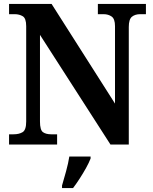

<svg xmlns="http://www.w3.org/2000/svg" viewBox="-20 -734 776 975"><path d="M26 0V-52H49Q77 -52 95 -63Q113 -74 113 -117V-601Q113 -641 95.5 -651.5Q78 -662 55 -662H26V-714H242L564 -208V-601Q564 -638 547 -650Q530 -662 506 -662H477V-714H721V-662H692Q666 -662 650 -649Q634 -636 634 -597V0H541L183 -557V-117Q183 -74 198 -63Q213 -52 240 -52H270V0ZM295 208Q304 178 315.5 136Q327 94 332 61H440V71Q432 92 417 119Q402 146 384.5 173Q367 200 351 221H295Z"/></svg>

Font: Noto Serif Khmer SemiCondensed
Style: Bold
Weight: 700
Width: 4
Designer: Danh Hong and the Monotype Design Team
Foundry: Monotype Imaging Inc.
Version: Version 2.004; ttfautohint (v1.8.4.7-5d5b)